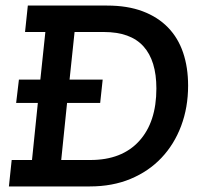

<svg xmlns="http://www.w3.org/2000/svg" viewBox="-20 -670 720 690"><path d="M48 -384H125L143 -555H70L80 -650H365Q438 -650 492.5 -629.5Q547 -609 583.5 -571.5Q620 -534 638 -481Q656 -428 656 -362Q656 -284 631 -217.5Q606 -151 560 -102.5Q514 -54 449 -27Q384 0 303 0H12L22 -95H95L116 -300H38ZM305 -95Q418 -95 480 -163Q542 -231 542 -352Q542 -452 495.5 -503.5Q449 -555 353 -555H248L230 -384H349L340 -300H221L200 -95Z"/></svg>

Font: Zilla Slab SemiBold
Style: Regular
Weight: 600
Designer: Typotheque.com
Foundry: Typotheque type foundry
Version: Version 1.0; 2017